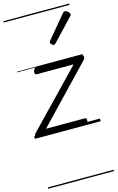

<svg xmlns="http://www.w3.org/2000/svg" viewBox="-179 -953 857 1395"><g transform="rotate(-15 249.5 -255.0)"><path d="M25 0Q7 0 6.5 -14Q6 -28 15 -38L412 -450H135Q126 -450 122.5 -456Q119 -462 121 -475Q125 -488 131 -494Q137 -500 146 -500H481Q492 -500 496 -493.5Q500 -487 499 -478Q498 -469 490 -461L97 -50H389Q398 -50 401 -44Q404 -38 401 -23Q399 -12 393 -6Q387 0 377 0ZM310 -624Q304 -624 295 -631.5Q286 -639 286 -646Q286 -650 287.5 -653.5Q289 -657 293 -662L431 -827Q436 -834 440.5 -836.5Q445 -839 451 -839Q457 -839 465 -834Q473 -829 479 -822Q485 -815 485 -808Q485 -803 483 -799.5Q481 -796 476 -792L327 -634Q318 -624 310 -624ZM0 365H495V375H0ZM0 -20H495V0H0ZM0 -505H495V-500H0ZM0 -885H495V-875H0Z"/></g></svg>

Font: Playwrite IS Guides
Style: Regular
Weight: 400
Designer: Veronika Burian, José Scaglione
Foundry: TypeTogether
Version: Version 1.003